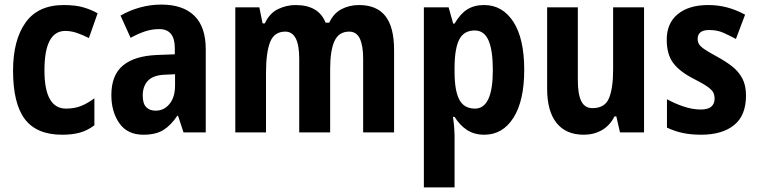

<svg xmlns="http://www.w3.org/2000/svg" viewBox="-20 -578 3304 838"><path d="M251 10Q140 10 88.5 -58Q37 -126 37 -270Q37 -403 91.5 -479.5Q146 -556 258 -556Q309 -556 343.5 -546Q378 -536 406 -520L368 -412Q338 -427 313.5 -435Q289 -443 265 -443Q174 -443 174 -271Q174 -104 268 -104Q304 -104 332.5 -115Q361 -126 392 -149V-31Q361 -8 328 1Q295 10 251 10Z M684 -558Q778 -558 828 -509.5Q878 -461 878 -363V0H781L757 -73H754Q726 -31 693 -10.5Q660 10 606 10Q536 10 501 -40Q466 -90 466 -163Q466 -250 516.5 -292Q567 -334 665 -338L743 -341V-368Q743 -451 675 -451Q644 -451 614.5 -441.5Q585 -432 550 -413L506 -510Q546 -533 591.5 -545.5Q637 -558 684 -558ZM700 -252Q649 -250 626 -226Q603 -202 603 -161Q603 -126 618 -110.5Q633 -95 659 -95Q696 -95 720 -124.5Q744 -154 744 -205V-254Z M1547 -556Q1624 -556 1662 -508Q1700 -460 1700 -359V0H1565V-322Q1565 -379 1550.5 -409.5Q1536 -440 1504 -440Q1459 -440 1440 -399Q1421 -358 1421 -277V0H1286V-322Q1286 -440 1225 -440Q1177 -440 1159 -394.5Q1141 -349 1141 -260V0H1007V-546H1112L1126 -476H1136Q1156 -520 1193 -538Q1230 -556 1270 -556Q1371 -556 1401 -479H1417Q1436 -520 1470.5 -538Q1505 -556 1547 -556Z M2093 -556Q2173 -556 2220.5 -483Q2268 -410 2268 -273Q2268 -138 2221 -64Q2174 10 2094 10Q2050 10 2018.5 -10.5Q1987 -31 1964 -68H1957Q1961 -40 1962.5 -19.5Q1964 1 1964 13V240H1830V-546H1938L1958 -475H1964Q1989 -518 2019.5 -537Q2050 -556 2093 -556ZM2052 -445Q2006 -445 1985.5 -407.5Q1965 -370 1964 -288V-264Q1964 -183 1984.5 -143.5Q2005 -104 2053 -104Q2131 -104 2131 -272Q2131 -359 2112 -402Q2093 -445 2052 -445Z M2791 -546V0H2686L2670 -70H2662Q2642 -30 2607 -10Q2572 10 2528 10Q2450 10 2409 -41.5Q2368 -93 2368 -191V-546H2502V-228Q2502 -167 2517 -136.5Q2532 -106 2566 -106Q2620 -106 2638 -149.5Q2656 -193 2656 -274V-546Z M3236 -161Q3236 -74 3184 -32Q3132 10 3040 10Q2996 10 2960.5 2.5Q2925 -5 2891 -21V-145Q2923 -127 2962.5 -113.5Q3002 -100 3039 -100Q3070 -100 3084.5 -112.5Q3099 -125 3099 -148Q3099 -160 3094.5 -171.5Q3090 -183 3071.5 -197Q3053 -211 3010 -233Q2948 -264 2919 -302Q2890 -340 2890 -405Q2890 -477 2938.5 -516.5Q2987 -556 3071 -556Q3113 -556 3152 -546Q3191 -536 3232 -514L3192 -408Q3162 -424 3136 -435.5Q3110 -447 3075 -447Q3025 -447 3025 -408Q3025 -396 3030.5 -386Q3036 -376 3054 -363.5Q3072 -351 3111 -330Q3146 -311 3174.5 -289Q3203 -267 3219.5 -236.5Q3236 -206 3236 -161Z"/></svg>

Font: Noto Sans Gujarati Condensed
Style: Bold
Weight: 700
Width: 3
Designer: Jelle Bosma - Monotype Design Team, Universal Thirst
Foundry: Monotype Imaging Inc.
Version: Version 2.106; ttfautohint (v1.8.4.7-5d5b)